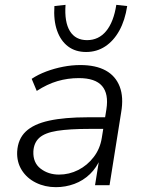

<svg xmlns="http://www.w3.org/2000/svg" viewBox="-20 -766 597 794"><path d="M211 8Q166 8 128.5 -10.5Q91 -29 70 -62.5Q49 -96 51 -139Q54 -191 86.5 -222Q119 -253 183 -267Q247 -281 343 -281H426L418 -233H351Q267 -233 216.5 -225Q166 -217 143 -196.5Q120 -176 118 -140Q116 -93 148 -68.5Q180 -44 224 -44Q266 -44 303.5 -63Q341 -82 367.5 -116.5Q394 -151 401 -196L420 -314Q430 -378 402 -410.5Q374 -443 306 -443Q260 -443 217.5 -430.5Q175 -418 132 -390L111 -440Q138 -458 171.5 -470.5Q205 -483 241 -490Q277 -497 312 -497Q376 -497 417 -474.5Q458 -452 475 -408Q492 -364 481 -301L433 0H373L391 -112H396Q380 -73 352 -46Q324 -19 287.5 -5.5Q251 8 211 8ZM336 -551Q292 -551 261.5 -574Q231 -597 216 -639.5Q201 -682 205 -741L251 -746Q246 -675 269 -637.5Q292 -600 340 -600Q388 -600 419 -637.5Q450 -675 461 -746L506 -741Q497 -682 473.5 -639.5Q450 -597 415 -574Q380 -551 336 -551Z"/></svg>

Font: Nunito Sans 10pt Light
Style: Italic
Weight: 300
Italic angle: -9°
Designer: Vernon Adams
Foundry: Vernon Adams
Version: Version 3.101;gftools[0.9.27]